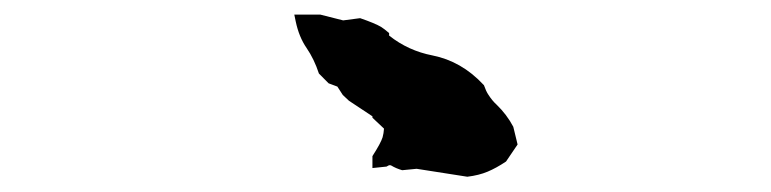

<svg xmlns="http://www.w3.org/2000/svg" viewBox="-20 -547 1040 259"><path d="M507.8 -323.7Q506.8 -324.2 505.6 -324.2Q504.4 -324.2 501.5 -322.3L482.4 -320.3V-336.4Q493.7 -354 496.1 -361.8Q497.6 -367.2 498 -373.5L482.4 -388.2V-390.1L450.7 -411.1L442.4 -418.9L435.1 -430.2L423.3 -434.6L410.2 -447.8Q403.8 -467.3 393.6 -482.2Q383.3 -497.1 378.9 -518.1L377 -527.3H412.1L442.9 -519.5L465.8 -522.5Q485.8 -515.6 494.1 -510.7Q498 -508.3 504.9 -502.4V-499Q530.8 -478.5 563.5 -472.2Q602.5 -464.4 631.8 -433.1L632.8 -432.1Q635.7 -423.8 638.7 -419.4Q644 -411.1 649.9 -405.8Q663.6 -392.6 672.4 -376L678.2 -352.1L662.6 -329.1Q649.4 -320.3 637.7 -315.4Q626 -310.5 610.4 -308.6L542 -319.3L522.5 -317.4Q514.2 -319.8 507.8 -323.7Z"/></svg>

Font: Bakudai
Style: Bold
Weight: 700
Version: Version 1.48